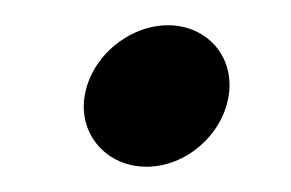

<svg xmlns="http://www.w3.org/2000/svg" viewBox="-20 -142 230 152"><path d="M96 -10C127 -10 156 -35 161 -66C166 -97 144 -122 113 -122C82 -122 52 -97 47 -66C42 -35 65 -10 96 -10Z"/></svg>

Font: Charger Pro
Style: LitNarObl
Weight: 300
Designer: Jasper
Foundry: Cannot Into Space Fonts
Version: Version 1.09